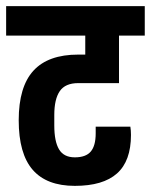

<svg xmlns="http://www.w3.org/2000/svg" viewBox="-30 -650 492 626"><path d="M147 -275V-241Q147 -189 162.5 -163Q178 -137 214 -137Q250 -137 266 -156Q282 -175 282 -215V-237H395Q397 -225 397 -210Q397 -125 351.5 -84.5Q306 -44 214 -44Q122 -44 76.5 -96.5Q31 -149 31 -258Q31 -367 79 -419.5Q127 -472 225 -472H248V-534H-10V-630H442V-534H358V-379H225Q183 -379 165 -353Q147 -327 147 -275Z"/></svg>

Font: Pragati Narrow
Style: Bold
Weight: 700
Designer: Hector Gatti, Marcela Romero, Pablo Cosgaya and Nicolas Silva
Foundry: Omnibus-Type
Version: Version 1.010; ttfautohint (v1.3)